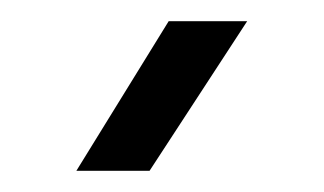

<svg xmlns="http://www.w3.org/2000/svg" viewBox="-20 -739 305 181"><path d="M139 -719H213L121 -578H52Z"/></svg>

Font: TikTok Sans 24pt Light
Style: Regular
Weight: 300
Version: Version 4.000